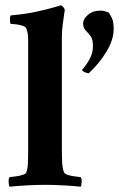

<svg xmlns="http://www.w3.org/2000/svg" viewBox="-20 -699 448 723"><path d="M360 -659Q368 -659 375.5 -656.5Q383 -654 389 -652Q395 -644 401.5 -630.5Q408 -617 408 -590Q408 -549 381 -504.5Q354 -460 314 -423Q308 -423 298.5 -427.5Q289 -432 289 -436Q306 -455 318 -477.5Q330 -500 330 -525Q330 -551 321 -563Q312 -575 302.5 -584.5Q293 -594 293 -612Q293 -627 311 -643Q329 -659 360 -659ZM86 -545Q86 -558 85 -568.5Q84 -579 79 -592Q77 -598 65 -602Q53 -606 40 -607.5Q27 -609 21 -609Q18 -609 17.5 -623.5Q17 -638 21 -641Q76 -646 117.5 -655Q159 -664 183.5 -671.5Q208 -679 209 -679Q214 -678 218.5 -672Q223 -666 224 -662Q224 -662 221.5 -645Q219 -628 216 -605Q213 -582 213 -562V-142Q213 -111 214 -88Q215 -65 221 -50Q224 -44 236.5 -40Q249 -36 263.5 -34.5Q278 -33 284 -32Q288 -27 287.5 -14Q287 -1 284 4Q256 1 218.5 -1Q181 -3 150 -3Q119 -3 82 -1Q45 1 16 4Q13 -1 12.5 -14Q12 -27 16 -32Q23 -33 37 -34.5Q51 -36 64 -40Q77 -44 79 -50Q84 -63 85 -83Q86 -103 86 -129Q86 -132 86 -135.5Q86 -139 86 -142Z"/></svg>

Font: Amiri
Style: Bold
Weight: 700
Designer: Khaled Hosny
Version: Version 0.113